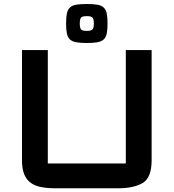

<svg xmlns="http://www.w3.org/2000/svg" viewBox="-20 -956 888 982"><path d="M92.5 -700H224.5V-120Q224.5 -120 224.5 -120Q224.5 -120 224.5 -120H623.5Q623.5 -120 623.5 -120Q623.5 -120 623.5 -120V-700H755.5V-136Q755.5 -47.5 709.8 -20.2Q664 7 583.5 7H263.5Q224 7 192.2 1.2Q160.5 -4.5 138.2 -20.2Q116 -36 104.2 -64Q92.5 -92 92.5 -136ZM318 -836Q318 -867.5 322 -886.8Q326 -906 337.2 -917Q348.5 -928 369.5 -931.8Q390.5 -935.5 424 -935.5Q458 -935.5 478.8 -931.8Q499.5 -928 510.8 -917Q522 -906 526 -886.8Q530 -867.5 530 -836Q530 -804.5 526 -785Q522 -765.5 510.8 -754.8Q499.5 -744 478.8 -740Q458 -736 424 -736Q390.5 -736 369.5 -740Q348.5 -744 337.2 -754.8Q326 -765.5 322 -785Q318 -804.5 318 -836ZM388 -836Q388 -815 393.8 -806.5Q399.5 -798 424 -798Q448 -798 454 -806.5Q460 -815 460 -836Q460 -856.5 454 -865Q448 -873.5 424 -873.5Q399.5 -873.5 393.8 -865Q388 -856.5 388 -836Z"/></svg>

Font: Science Gothic
Style: Regular
Weight: 400
Designer: Thomas Phinney, Vassil Kateliev, Brandon Buerkle
Foundry: Font Detective LLC
Version: Version 1.018